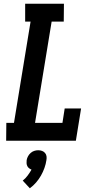

<svg xmlns="http://www.w3.org/2000/svg" viewBox="-20 -755 540 1030"><path d="M13 0 14 -96H55L144 -639H115V-735H323L322 -639H257L168 -96H315L327 -173H415L387 0ZM140 255 102 214Q117 202 128.5 186.5Q140 171 149 155Q142 152 136 147.5Q130 143 126.5 136Q123 129 122.5 120.5Q122 112 123 104Q125 93 130.5 83Q136 73 144.5 65.5Q153 58 163.5 54.5Q174 51 185 51Q196 51 205.5 54.5Q215 58 221.5 65.5Q228 73 229.5 83Q231 93 229 104Q226 125 218.5 146Q211 167 200 186.5Q189 206 174 223.5Q159 241 140 255Z"/></svg>

Font: Iosevka Curly Slab
Style: Bold Italic
Weight: 700
Italic angle: -9°
Monospace: yes
Designer: Belleve Invis
Foundry: Belleve Invis
Version: Version 22.1.2; ttfautohint (v1.8.4)